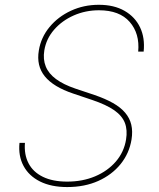

<svg xmlns="http://www.w3.org/2000/svg" viewBox="-20 -758 652 789"><path d="M256.3 10.7Q190.4 10.7 144.5 -12.2Q98.6 -35.2 76.7 -76.2Q54.7 -117.2 60.1 -170.9H82.5Q78.6 -123 97.2 -87.2Q115.7 -51.3 156 -31.5Q196.3 -11.7 256.3 -11.7Q319.3 -11.7 370.8 -33.4Q422.4 -55.2 456.1 -94.2Q489.7 -133.3 498 -184.6Q504.4 -223.6 493.2 -252.9Q481.9 -282.2 449.5 -304.9Q417 -327.6 358.9 -347.2L280.8 -373.5Q199.2 -400.9 164.1 -444.3Q128.9 -487.8 139.6 -550.8Q148.4 -604.5 183.6 -647Q218.8 -689.5 271.5 -713.9Q324.2 -738.3 386.2 -738.3Q448.7 -738.3 491.9 -713.4Q535.2 -688.5 555.7 -645.3Q576.2 -602.1 570.3 -545.9H547.9Q554.7 -620.1 512.9 -668Q471.2 -715.8 386.7 -715.8Q331.5 -715.8 283.2 -694.6Q234.9 -673.3 202.4 -636Q169.9 -598.6 162.1 -550.8Q156.2 -514.2 168 -484.9Q179.7 -455.6 210.2 -433.1Q240.7 -410.6 289.6 -394L368.2 -367.7Q412.6 -352.5 444.1 -334.7Q475.6 -316.9 494.4 -294.7Q513.2 -272.5 519.5 -245.4Q525.9 -218.3 520.5 -184.6Q511.2 -127.9 475.6 -83.7Q439.9 -39.6 383.8 -14.4Q327.6 10.7 256.3 10.7Z"/></svg>

Font: Inter Thin
Style: Italic
Weight: 250
Italic angle: -9.3988°
Designer: Rasmus Andersson
Foundry: rsms
Version: Version 4.001;git-66647c0bb